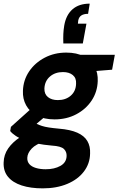

<svg xmlns="http://www.w3.org/2000/svg" viewBox="-50 -803 651 1055"><path d="M185 232Q118 232 69 216Q20 200 -6 168.5Q-32 137 -30 90Q-29 47 -5 12.5Q19 -22 61 -49.5Q103 -77 160 -96L198 -27Q147 -11 124 13.5Q101 38 100 64Q99 85 111.5 99Q124 113 147.5 120Q171 127 201 127Q249 127 282 108.5Q315 90 316 54Q317 31 301 15.5Q285 0 235 -3Q189 -7 152 -14.5Q115 -22 86 -32.5Q57 -43 37 -56Q17 -69 6 -83L10 -106L137 -220L229 -189L79 -62L132 -134Q143 -127 154 -121.5Q165 -116 180.5 -111Q196 -106 218.5 -102.5Q241 -99 274 -96Q336 -91 374.5 -74Q413 -57 430 -28Q447 1 445 41Q444 96 411 139.5Q378 183 319.5 207.5Q261 232 185 232ZM250 -147Q192 -147 152.5 -168Q113 -189 93.5 -224.5Q74 -260 76 -304Q78 -363 110 -410.5Q142 -458 195.5 -486Q249 -514 314 -514Q372 -514 411.5 -493Q451 -472 470 -437Q489 -402 487 -357Q485 -298 453.5 -250.5Q422 -203 369 -175Q316 -147 250 -147ZM268 -253Q311 -253 339 -277.5Q367 -302 368 -343Q370 -374 350 -390.5Q330 -407 296 -407Q253 -407 224.5 -382.5Q196 -358 194 -317Q193 -286 213.5 -269.5Q234 -253 268 -253ZM379 -405 374 -502H581L566 -420ZM443 -783 434 -727Q411 -727 397.5 -718.5Q384 -710 380 -691L378 -673H425L405 -564H298Q297 -594 298 -616.5Q299 -639 303 -663Q313 -721 348.5 -752Q384 -783 443 -783Z"/></svg>

Font: DM Sans 16pt ExtraBold
Style: Italic
Weight: 800
Italic angle: -10°
Version: Version 4.004;gftools[0.9.30]